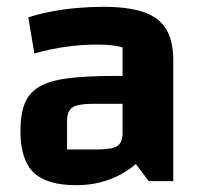

<svg xmlns="http://www.w3.org/2000/svg" viewBox="-20 -532 595 564"><path d="M204 12Q117 12 78.5 -25.5Q40 -63 40 -147Q40 -196 52.5 -227.5Q65 -259 95 -277Q125 -295 179.5 -302Q234 -309 318 -309H370V-227H252Q209 -227 193 -216.5Q177 -206 177 -177V-93H266Q309 -93 324.5 -103Q340 -113 340 -141V-393Q314 -401 264 -401Q222 -401 176.5 -395Q131 -389 81 -375L63 -481Q94 -491 130.5 -498Q167 -505 206 -508.5Q245 -512 283 -512Q357 -512 402 -496.5Q447 -481 468 -446.5Q489 -412 489 -355V0H417L379 -50Q305 12 204 12Z"/></svg>

Font: Changa ExtraLight SemiBold
Style: Regular
Weight: 600
Version: Version 3.002; ttfautohint (v1.8.2)